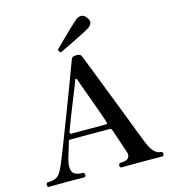

<svg xmlns="http://www.w3.org/2000/svg" viewBox="-136 -1072 1045 1180"><g transform="rotate(-15 386.5 -482.0)"><path d="M31 0Q18 0 18 -13Q18 -29 31 -29Q66 -29 86 -41.5Q106 -54 122 -89Q130 -105 145.5 -143Q161 -181 181.5 -234Q202 -287 225 -347Q248 -407 271 -467Q294 -527 313.5 -578.5Q333 -630 346.5 -667Q360 -704 365 -717Q370 -730 376.5 -734Q383 -738 399 -738Q415 -738 422 -734Q429 -730 434 -717Q442 -697 459.5 -652Q477 -607 500 -548Q523 -489 548 -424.5Q573 -360 596.5 -299Q620 -238 639 -188.5Q658 -139 669 -112Q687 -66 707.5 -47.5Q728 -29 747 -29Q760 -29 760 -13Q760 0 747 0Q737 0 706 -0.5Q675 -1 623 -1Q580 -1 541 -0.5Q502 0 492 0Q479 0 479 -13Q479 -29 492 -29Q524 -29 536.5 -39.5Q549 -50 549 -64.5Q549 -79 544 -89Q543 -91 538 -106.5Q533 -122 525.5 -144.5Q518 -167 510 -190.5Q502 -214 496 -232Q492 -243 488 -245Q484 -247 477 -247H231Q226 -247 223 -246Q220 -245 218 -238Q213 -217 203.5 -188.5Q194 -160 187 -133.5Q180 -107 180 -90Q180 -53 198.5 -41Q217 -29 250 -29Q263 -29 263 -13Q263 0 250 0Q240 0 212.5 -0.5Q185 -1 141 -1Q102 -1 72 -0.5Q42 0 31 0ZM246 -280H463Q467 -280 471.5 -281.5Q476 -283 473 -293Q465 -317 453 -351.5Q441 -386 427 -424Q413 -462 400.5 -497Q388 -532 378.5 -558Q369 -584 366 -593Q364 -598 360.5 -599Q357 -600 355 -595Q353 -588 342 -560.5Q331 -533 315.5 -494.5Q300 -456 284 -415.5Q268 -375 255.5 -342.5Q243 -310 238 -295Q234 -280 246 -280ZM315 -780Q308 -781 303.5 -788Q299 -795 300 -801Q303 -804 318 -819Q333 -834 354.5 -855Q376 -876 398 -897Q420 -918 437.5 -934.5Q455 -951 462 -955Q476 -965 493.5 -963.5Q511 -962 524 -942Q540 -921 534 -906Q528 -891 514 -881Q507 -876 486 -865Q465 -854 437.5 -840Q410 -826 383 -813Q356 -800 337 -791Q318 -782 315 -780Z"/></g></svg>

Font: Zen Old Mincho Black
Style: Regular
Weight: 900
Designer: Yoshimichi Ohira
Foundry: Positype
Version: Version 1.001